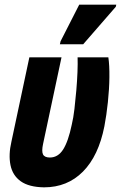

<svg xmlns="http://www.w3.org/2000/svg" viewBox="-20 -795 519 824"><path d="M169 9Q104 8 69 -17Q34 -42 25 -86.5Q16 -131 29 -187L106 -549H244L165 -178Q158 -146 164.5 -132.5Q171 -119 194 -119Q229 -119 251 -153.5Q273 -188 288 -260Q295 -289 299.5 -327.5Q304 -366 307.5 -407Q311 -448 312.5 -485.5Q314 -523 313 -549H445Q450 -516 449.5 -464.5Q449 -413 443 -356.5Q437 -300 428 -253Q403 -126 336 -58.5Q269 9 169 9ZM237 -605 240 -618 320 -775H479L477 -766L337 -605Z"/></svg>

Font: Noto Sans ExtraCondensed ExtraBold
Style: Italic
Weight: 800
Width: 2
Italic angle: -12°
Designer: Monotype Design Team
Foundry: Monotype Imaging Inc.
Version: Version 2.013; ttfautohint (v1.8.4.7-5d5b)